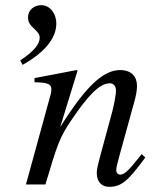

<svg xmlns="http://www.w3.org/2000/svg" viewBox="-20 -711 617 740"><path d="M67 -461C151 -508 197 -563 197 -620C197 -660 172 -691 139 -691C110 -691 88 -671 88 -645C88 -626 94 -616 113 -599C128 -585 133 -577 133 -566C133 -540 110 -513 58 -478ZM526 -117C519 -108 512 -99 505 -91C476 -54 458 -38 444 -38C432 -38 428 -47 428 -56C428 -64 432 -81 442 -117L498 -320C504 -341 508 -362 508 -380C508 -416 486 -441 443 -441C379 -441 312 -381 212 -221L279 -439L275 -441C222 -430 194 -426 113 -410V-394C164 -393 178 -387 178 -367C178 -361 177 -355 176 -350L80 0H155C202 -158 210 -181 255 -248C318 -341 363 -390 403 -390C418 -390 427 -379 427 -361C427 -349 421 -313 413 -282L369 -120C355 -68 353 -55 353 -45C353 -7 375 9 400 9C447 9 472 -11 540 -104Z"/></svg>

Font: XITS
Style: Italic
Weight: 400
Italic angle: -16.33°
Designer: MicroPress Inc., with final additions and corrections provided by Coen Hoffman, Elsevier (retired)
Version: Version 1.107